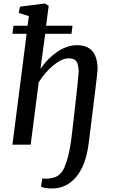

<svg xmlns="http://www.w3.org/2000/svg" viewBox="-20 -826 645 1096"><path d="M420 -568Q537 -568 537 -430Q537 -415 516 -247Q495 -79 486 -6Q470 119 414.5 184.5Q359 250 276 250Q256 250 238.5 247Q221 244 214 239L222 192Q234 194 244 194Q258 194 271 191Q324 185 348.5 128Q373 71 386 -25Q389 -43 409 -220.5Q429 -398 429 -418Q428 -460 415.5 -476.5Q403 -493 372 -493Q333 -493 284.5 -453Q236 -413 201 -356L155 0H51L132 -633H51L57 -679H137L145 -734L87 -752L94 -788L236 -806L258 -793L243 -679H394L388 -633H238L211 -433Q251 -492 306.5 -530Q362 -568 420 -568Z"/></svg>

Font: Koeln Type Serif
Style: Italic
Weight: 400
Italic angle: -8°
Designer: Eben Sorkin
Foundry: Eben Sorkin
Version: Version 2.002